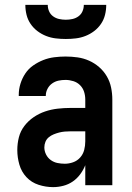

<svg xmlns="http://www.w3.org/2000/svg" viewBox="-20 -760 540 788"><path d="M198 8Q168 8 138.5 -1.5Q109 -11 88.5 -33Q68 -55 59.5 -84.5Q51 -114 51 -144Q51 -171 57.5 -196.5Q64 -222 80 -243Q96 -264 118 -279Q140 -294 165 -302.5Q190 -311 216.5 -314Q243 -317 269 -317H330V-351Q330 -368 325 -383.5Q320 -399 308.5 -410.5Q297 -422 281 -427Q265 -432 249 -432Q234 -432 220 -429Q206 -426 194 -417.5Q182 -409 175 -395.5Q168 -382 168 -368V-366H57V-371Q57 -394 64 -416.5Q71 -439 84 -458.5Q97 -478 116.5 -491.5Q136 -505 157.5 -513.5Q179 -522 202.5 -525Q226 -528 249 -528Q274 -528 298.5 -524.5Q323 -521 345.5 -511Q368 -501 387 -484.5Q406 -468 418.5 -446.5Q431 -425 436 -400.5Q441 -376 441 -351V0H330V-82Q322 -62 309 -44.5Q296 -27 278.5 -15Q261 -3 240 2.5Q219 8 198 8ZM246 -88Q263 -88 280 -94Q297 -100 309 -113.5Q321 -127 325.5 -144.5Q330 -162 330 -180V-221H269Q257 -221 245.5 -220Q234 -219 222.5 -216Q211 -213 200 -208.5Q189 -204 180 -196.5Q171 -189 166.5 -178Q162 -167 162 -155Q162 -140 169 -126Q176 -112 188.5 -103Q201 -94 216 -91Q231 -88 246 -88ZM250 -600Q229 -600 208.5 -602.5Q188 -605 169 -612.5Q150 -620 133.5 -632.5Q117 -645 105.5 -662Q94 -679 89 -699Q84 -719 84 -740H176Q176 -726 181.5 -713.5Q187 -701 198 -693Q209 -685 222.5 -682Q236 -679 250 -679Q264 -679 277.5 -682Q291 -685 302 -693Q313 -701 318.5 -713.5Q324 -726 324 -740H416Q416 -719 411 -699Q406 -679 394.5 -662Q383 -645 366.5 -632.5Q350 -620 331 -612.5Q312 -605 291.5 -602.5Q271 -600 250 -600Z"/></svg>

Font: Iosevka
Style: Bold
Weight: 700
Monospace: yes
Designer: Belleve Invis
Foundry: Belleve Invis
Version: Version 32.5.0; ttfautohint (v1.8.4)